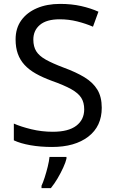

<svg xmlns="http://www.w3.org/2000/svg" viewBox="-20 -744 589 985"><path d="M502 -191Q502 -96 433 -43Q364 10 247 10Q187 10 136 1Q85 -8 51 -24V-110Q87 -94 140.5 -81Q194 -68 251 -68Q331 -68 371.5 -99Q412 -130 412 -183Q412 -218 397 -242Q382 -266 345.5 -286.5Q309 -307 244 -330Q198 -347 163.5 -366.5Q129 -386 106 -411Q83 -436 71.5 -468Q60 -500 60 -542Q60 -599 89 -639.5Q118 -680 169.5 -702Q221 -724 288 -724Q347 -724 396 -713Q445 -702 485 -684L457 -607Q420 -623 376.5 -634Q333 -645 286 -645Q219 -645 185 -616.5Q151 -588 151 -541Q151 -505 166 -481Q181 -457 215 -438Q249 -419 307 -397Q370 -374 413.5 -347.5Q457 -321 479.5 -284Q502 -247 502 -191ZM321 70Q317 88 304.5 115.5Q292 143 275.5 171Q259 199 241 221H193V209Q201 192 209.5 165.5Q218 139 225 110.5Q232 82 234 61H321Z"/></svg>

Font: Noto Sans Bassa Vah
Style: Regular
Weight: 400
Designer: Monotype Design Team
Foundry: Monotype Imaging Inc.
Version: Version 2.002